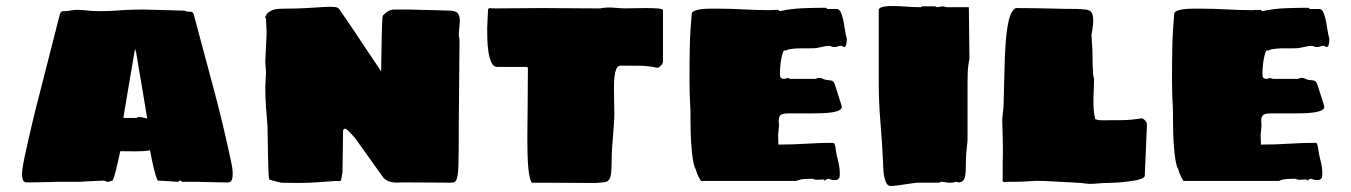

<svg xmlns="http://www.w3.org/2000/svg" viewBox="-20 -607 4502 640"><path d="M309.1 -569.8Q326.7 -569.8 339.1 -570.3Q351.6 -570.8 361.3 -571.3Q371.1 -571.8 379.6 -572.5Q388.2 -573.2 398.7 -573.7Q409.2 -574.2 423.1 -574.7Q437 -575.2 457 -575.2Q460.4 -575.2 470.5 -575Q480.5 -574.7 493.7 -574.2Q506.8 -573.7 522 -573.5Q537.1 -573.2 550.5 -572.8Q564 -572.3 574.5 -572Q585 -571.8 588.9 -571.8Q594.7 -571.8 599.4 -569.8Q604 -567.9 609.9 -567.9H617.7Q621.1 -566.9 623.5 -563.7Q626 -560.5 626 -558.1L696.8 -293.9Q710.4 -242.2 723.6 -187Q736.8 -131.8 748 -79.1Q749 -73.2 752 -59.8Q754.9 -46.4 755.6 -33Q756.3 -19.5 753.4 -9.3Q750.5 1 739.7 1Q736.8 1 728.3 1Q719.7 1 709 0.7Q698.2 0.5 686.8 0.2Q675.3 0 665.3 -0.2Q655.3 -0.5 648.4 -0.5Q641.6 -0.5 641.1 -1H585.9Q585.9 -2 585 -3.4Q584 -4.9 578.1 -4.9Q577.1 -4.9 576.2 -2.9Q575.2 -1 573.7 -1H570.8Q570.3 -1 563.2 -1.5Q556.2 -2 546.1 -2.7Q536.1 -3.4 525.1 -4.2Q514.2 -4.9 505.9 -4.9Q500 -15.6 493.4 -42.7Q486.8 -69.8 480 -106Q469.7 -104 457.5 -103.3Q445.3 -102.5 432.1 -102.5Q418.9 -102.5 405.8 -102.8Q392.6 -103 380.9 -103Q373.5 -68.4 367.2 -42Q360.8 -15.6 355 -4.9Q352.1 -4.9 347.4 -2.9Q342.8 -1 341.8 -1H339.8Q334.5 -1 331.8 -2.9Q329.1 -4.9 326.7 -4.9Q304.7 -4.4 287.6 -3.4Q272.9 -2.4 261 -2Q249 -1.5 249 -1H168Q167.5 -1 160.9 -0.7Q154.3 -0.5 144.3 -0.2Q134.3 0 122.6 0.2Q110.8 0.5 100.1 0.7Q89.4 1 80.8 1Q72.3 1 68.8 1Q58.6 1 55.7 -9.3Q52.7 -19.5 53.7 -33Q54.7 -46.4 57.4 -59.8Q60.1 -73.2 61 -79.1Q72.3 -131.8 85.2 -187Q98.1 -242.2 111.8 -293.9L179.7 -560.1Q179.7 -562.5 182.6 -565.7Q185.5 -568.8 188 -569.8H195.8Q207 -569.8 215.3 -572Q223.6 -574.2 235.8 -574.2Q254.4 -574.2 271.5 -572Q288.6 -569.8 309.1 -569.8ZM427.7 -431.2Q427.7 -430.7 425.8 -419.4Q423.8 -408.2 420.9 -390.1Q418 -372.1 413.8 -348.9Q409.7 -325.7 405.8 -301.8Q401.9 -277.8 397.9 -254.9Q394 -231.9 391.1 -213.9H435.1Q436 -214.8 438 -215.8Q439.9 -216.8 440.9 -216.8H442.9Q451.2 -216.8 457.5 -215.1Q463.9 -213.4 470.7 -211.9Q467.8 -230 463.9 -253.2Q460 -276.4 456.1 -300.5Q452.1 -324.7 448 -347.9Q443.8 -371.1 440.9 -389.4Q438 -407.7 436 -419.2Q434.1 -430.7 434.1 -431.2Q433.6 -432.1 433.1 -434.1Q432.6 -435.5 432.1 -438Q431.6 -440.4 430.7 -443.8Q429.7 -440.4 429.2 -438Q428.7 -435.5 428.2 -434.1Q427.7 -432.1 427.7 -431.2Z M1509.3 -191.9Q1509.3 -143.6 1509 -110.6Q1508.8 -77.6 1508.1 -55.9Q1507.3 -34.2 1505.4 -22.5Q1503.4 -10.7 1500 -5.4Q1496.6 0 1491.5 1Q1486.3 2 1478.5 2Q1451.7 2 1424.8 1.5Q1401.4 1.5 1373.8 1.2Q1346.2 1 1321.3 1Q1315.9 1 1308.6 1.5Q1301.3 2 1292.7 1.2Q1284.2 0.5 1275.1 -2.9Q1266.1 -6.3 1258.3 -14.2L1170.4 -137.2Q1168.9 -140.1 1163.3 -147Q1157.7 -153.8 1151.1 -160.6Q1144.5 -167.5 1138.7 -172.9Q1132.8 -178.2 1130.4 -178.2Q1127.4 -178.2 1125.5 -175.8Q1123.5 -173.3 1123.5 -170.9Q1123.5 -165 1123.3 -153.8Q1123 -142.6 1123 -128.7Q1123 -114.7 1122.6 -99.4Q1122.1 -84 1122.1 -70.3Q1122.1 -56.6 1121.8 -46.1Q1121.6 -35.6 1121.6 -30.8Q1120.6 -28.8 1120.1 -24.9Q1119.6 -21 1118.9 -16.6Q1118.2 -12.2 1117.2 -8.5Q1116.2 -4.9 1114.3 -3.9Q1113.3 -2.9 1107.9 -3.4Q1102.5 -3.9 1101.6 -3.9Q1067.9 -1.5 1036.6 0.7Q1005.4 2.9 970.7 2.9Q965.3 2.9 956.5 2.7Q947.8 2.4 939.2 2.4Q930.7 2.4 924.3 2.2Q918 2 917.5 2L878.4 -7.8L876.5 -14.2Q876 -14.2 875.5 -23.7Q875 -33.2 874.5 -48.3Q874 -63.5 873.5 -82.5Q873 -101.6 872.8 -120.6Q872.6 -139.6 872.1 -157.5Q871.6 -175.3 871.6 -188Q868.7 -219.7 866.5 -252.4Q864.3 -285.2 864.3 -316.9Q864.3 -318.8 864.7 -325.9Q865.2 -333 865.5 -341.3Q865.7 -349.6 866.2 -356.9Q866.7 -364.3 866.7 -366.2Q866.7 -367.7 866.2 -372.6Q865.7 -377.4 865.5 -383.1Q865.2 -388.7 864.7 -393.6Q864.3 -398.4 864.3 -399.9Q864.3 -401.9 864.7 -409.4Q865.2 -417 865.5 -425.8Q865.7 -434.6 866.2 -442.4Q866.7 -450.2 866.7 -452.1Q866.7 -452.6 866.9 -458.3Q867.2 -463.9 867.7 -471.2Q868.2 -478.5 868.4 -486.1Q868.7 -493.7 868.7 -498Q868.7 -500 868.4 -506.6Q868.2 -513.2 867.7 -520.5Q867.2 -527.8 866.9 -534.7Q866.7 -541.5 866.7 -543.9Q866.7 -544.9 865 -547.4Q863.3 -549.8 864.3 -550.8Q867.7 -560.1 874.5 -565.4Q881.3 -570.8 889.4 -573.7Q897.5 -576.7 906.5 -577.4Q915.5 -578.1 923.3 -578.1Q968.3 -578.1 1001.5 -580.1Q1034.7 -582 1057.4 -583.5Q1080.1 -585 1093 -584Q1106 -583 1110.4 -577.1Q1112.8 -573.7 1120.6 -562.3Q1128.4 -550.8 1139.9 -534.2Q1151.4 -517.6 1165.3 -496.6Q1179.2 -475.6 1193.8 -453.6Q1208.5 -431.6 1223.1 -409.9Q1237.8 -388.2 1250.5 -369.1Q1250.5 -384.3 1251 -403.8Q1251.5 -423.3 1251.7 -443.8Q1252 -464.4 1252.4 -484.1Q1252.9 -503.9 1253.4 -519.5Q1253.9 -535.2 1254.6 -544.9Q1255.4 -554.7 1256.3 -555.2Q1257.8 -556.6 1261.5 -560.3Q1265.1 -564 1270.3 -567.4Q1275.4 -570.8 1281.7 -573.2Q1288.1 -575.7 1295.4 -575.2H1344.7Q1345.7 -575.2 1355.5 -575Q1365.2 -574.7 1379.4 -574.2Q1393.6 -573.7 1409.4 -573.5Q1425.3 -573.2 1439.2 -572.8Q1453.1 -572.3 1462.4 -572Q1471.7 -571.8 1472.7 -571.8Q1482.9 -571.8 1490.2 -570.6Q1497.6 -569.3 1502.7 -565.7Q1507.8 -562 1510.3 -554.9Q1512.7 -547.9 1512.7 -536.1Q1512.7 -533.2 1512.2 -526.9Q1511.7 -520.5 1511 -513.4Q1510.3 -506.3 1509.8 -499.8Q1509.3 -493.2 1509.3 -490.2Q1509.3 -486.8 1510.5 -482.7Q1511.7 -478.5 1511.7 -474.1Q1511.7 -468.3 1511.5 -446.8Q1511.2 -425.3 1511 -396Q1510.7 -366.7 1510.5 -333.3Q1510.3 -299.8 1510 -270.5Q1509.8 -241.2 1509.5 -219.5Q1509.3 -197.8 1509.3 -191.9Z M1736.8 -383.8H1637.7Q1625 -383.8 1618.2 -398.4Q1611.3 -413.1 1608.2 -433.6Q1605 -454.1 1604.5 -476.1Q1604 -498 1604 -512.2Q1604 -515.6 1604.5 -525.9Q1605 -536.1 1605.5 -547.1Q1606 -558.1 1606.4 -566.9Q1606.9 -575.7 1606.9 -576.2L1610.8 -580.1Q1619.6 -579.1 1629.4 -579.1Q1639.2 -579.1 1648.9 -579.1Q1682.1 -579.1 1715.3 -579.6Q1748.5 -580.1 1781.7 -580.1Q1785.6 -580.1 1799.8 -580.1Q1814 -580.1 1833.5 -579.8Q1853 -579.6 1875.5 -579.6Q1897.9 -579.6 1918.7 -579.3Q1939.5 -579.1 1956.1 -579.1Q1972.7 -579.1 1981 -579.1Q1982.4 -579.6 1986.3 -580.1Q1990.2 -580.6 1994.4 -581.1Q1998.5 -581.5 2002.4 -581.8Q2006.3 -582 2007.8 -582Q2021.5 -582 2036.1 -580.6Q2050.8 -579.1 2065.9 -579.1Q2073.2 -579.1 2092 -579.6Q2110.8 -580.1 2131.8 -580.1Q2143.1 -580.1 2153.6 -579.8Q2164.1 -579.6 2172.1 -578.9Q2180.2 -578.1 2185.1 -576.7Q2189.9 -575.2 2189.9 -573.2V-401.9Q2189.9 -396 2183.8 -389.2Q2177.7 -382.3 2171.9 -380.9Q2141.6 -387.7 2110.4 -387.9Q2079.1 -388.2 2048.8 -388.2Q2039.1 -388.2 2034.4 -377Q2029.8 -365.7 2028.1 -349.9Q2026.4 -334 2026.6 -316.7Q2026.9 -299.3 2026.9 -287.1Q2026.9 -272 2027.3 -257.3Q2027.8 -242.7 2027.8 -230Q2027.8 -212.9 2026.4 -193.4Q2024.9 -173.8 2023.4 -154.3Q2022 -134.8 2020.5 -116.2Q2019 -97.7 2019 -83Q2019 -49.3 2017.3 -32.2Q2015.6 -15.1 2010 -7.8Q2004.4 -0.5 1993.9 0.5Q1983.4 1.5 1965.8 2.9Q1939 2.9 1916.7 2.7Q1894.5 2.4 1871.1 2.4Q1847.7 2.4 1819.6 2.2Q1791.5 2 1752.9 2Q1748.5 -3.9 1745.6 -16.6Q1742.7 -29.3 1741 -48.1Q1739.3 -66.9 1738.5 -91.1Q1737.8 -115.2 1737.8 -144Q1737.8 -194.3 1738.8 -254.4Q1739.7 -314.5 1739.7 -380.9Z M2278.3 -340.8Q2278.3 -395.5 2279.3 -449Q2280.3 -502.4 2285.6 -560.1Q2285.6 -567.4 2295.7 -571.3Q2305.7 -575.2 2319.6 -576.7Q2333.5 -578.1 2348.9 -578.1Q2364.3 -578.1 2374.5 -578.1Q2417.5 -578.1 2459.5 -575.7Q2501.5 -573.2 2544.4 -573.2Q2552.2 -573.2 2559.1 -573.7Q2565.9 -574.2 2573.7 -574.2L2579.6 -569.8Q2617.2 -578.1 2656.5 -579.6Q2695.8 -581.1 2732.4 -581.1Q2734.9 -581.1 2737.3 -577.1H2768.6Q2777.3 -577.1 2782 -567.6Q2786.6 -558.1 2790 -543.5Q2793.5 -528.8 2795.9 -511.2Q2798.3 -493.7 2802.7 -478Q2802.7 -468.8 2801 -459.5Q2799.3 -450.2 2792.5 -450.2Q2791.5 -450.2 2789.1 -452.1Q2786.6 -454.1 2785.6 -454.1Q2778.8 -455.1 2773.7 -452.6Q2768.6 -450.2 2761.7 -450.2Q2755.4 -450.2 2751.7 -452.1Q2748 -454.1 2742.7 -454.1Q2733.4 -454.1 2720.9 -450.9Q2708.5 -447.8 2699.7 -446.8Q2692.9 -445.8 2678.5 -446Q2664.1 -446.3 2647.9 -446Q2631.8 -445.8 2617.4 -443.8Q2603 -441.9 2596.7 -437V-439.9Q2592.3 -439.9 2589.1 -430.2Q2585.9 -420.4 2583.7 -407.7Q2581.5 -395 2580.6 -382.1Q2579.6 -369.1 2579.6 -362.8Q2579.6 -351.1 2582.8 -347.7Q2585.9 -344.2 2593.8 -344.2Q2596.2 -344.2 2599.1 -345Q2602.1 -345.7 2603.5 -347.2Q2605 -347.2 2608.9 -346.2Q2612.8 -345.2 2614.7 -344.2H2699.7Q2700.7 -345.2 2703.1 -346.2Q2705.6 -347.2 2706.5 -347.2Q2714.8 -348.1 2721.2 -345Q2727.5 -341.8 2733.4 -340.8Q2740.7 -339.8 2745.6 -339.4Q2750.5 -338.9 2753.9 -337.4Q2757.3 -335.9 2759.8 -332Q2762.2 -328.1 2764.6 -319.8L2785.6 -253.9Q2787.1 -245.1 2778.8 -240.2Q2770.5 -235.4 2755.9 -232.9Q2741.2 -230.5 2721.9 -229.7Q2702.6 -229 2682.6 -229H2638.7Q2621.1 -229 2608.9 -229Q2596.7 -229 2589.4 -227.1Q2582 -225.1 2578.9 -219.7Q2575.7 -214.4 2575.7 -204.1Q2575.7 -201.7 2575.7 -199.7Q2575.7 -197.8 2576.2 -196.3Q2576.2 -194.3 2576.7 -192.9Q2576.7 -188.5 2576.2 -182.6Q2575.7 -176.8 2575.2 -171.4Q2574.2 -165.5 2573.7 -159.2Q2573.7 -154.8 2574 -149.7Q2574.2 -144.5 2574.2 -139.6Q2574.2 -134.8 2574.5 -130.9Q2574.7 -127 2574.7 -125Q2620.1 -125 2666.3 -127.9Q2712.4 -130.9 2757.3 -130.9Q2760.3 -130.9 2762 -126.5Q2763.7 -122.1 2764.9 -116Q2766.1 -109.9 2766.8 -103Q2767.6 -96.2 2768.6 -91.8Q2770.5 -82 2772.5 -75.2Q2774.4 -68.4 2775.9 -61.5Q2777.3 -54.7 2778.3 -46.4Q2779.3 -38.1 2779.3 -25.9Q2779.3 -24.9 2779.1 -23.2Q2778.8 -21.5 2778.8 -19.5Q2778.3 -17.6 2778.3 -15.1L2771.5 -7.8Q2769.5 -7.3 2767.6 -7.3Q2766.1 -6.8 2764.4 -6.8Q2762.7 -6.8 2761.7 -6.8Q2752 -6.8 2747.8 -9Q2743.7 -11.2 2740.7 -11.2Q2739.3 -11.2 2733.9 -8.3Q2728.5 -5.4 2727.5 -3.9V-8.8Q2724.6 -8.8 2715.6 -8.3Q2706.5 -7.8 2700.7 -7.8Q2697.8 -7.8 2693.6 -9.5Q2689.5 -11.2 2686.5 -11.2Q2675.3 -11.2 2660.6 -10.3Q2646 -9.3 2634.8 -3.9H2616.7H2317.4Q2316.4 -3.9 2314 -7.8Q2311.5 -11.7 2308.6 -17.6Q2305.7 -23.4 2303.2 -30Q2300.8 -36.6 2299.3 -42Q2294.9 -49.3 2292 -62.7Q2289.1 -76.2 2287.1 -93.3Q2285.2 -110.4 2283.9 -129.2Q2282.7 -147.9 2282.2 -165.8Q2281.7 -183.6 2281.7 -198.5Q2281.7 -213.4 2281.7 -223.1Q2281.7 -236.3 2281.2 -246.8Q2280.8 -257.3 2280 -269.8Q2279.3 -282.2 2278.8 -299.1Q2278.3 -315.9 2278.3 -340.8Z M3201.2 -100.1Q3199.2 -77.1 3199.5 -58.6Q3199.7 -40 3198.2 -26.9Q3196.8 -13.7 3191.4 -6.3Q3186 1 3173.3 1Q3172.4 1 3171.4 0Q3170.4 -1 3169.4 -1Q3168 -1 3165.5 -0.5Q3163.1 0 3160.6 0.5Q3158.2 1.5 3155.3 2Q3146.5 2.4 3141.4 2Q3136.2 1.5 3132.3 0.7Q3128.4 0 3125.5 -0.5Q3122.6 -1 3118.2 -1Q3117.2 -1 3114.7 0Q3112.3 1 3111.3 2H3036.1Q3034.7 2 3022.7 3.7Q3010.7 5.4 2996.1 7.6Q2981.4 9.8 2968 11.5Q2954.6 13.2 2950.2 13.2Q2939.5 13.2 2934.1 2.4Q2928.7 -8.3 2926.5 -22.5Q2924.3 -36.6 2924.1 -50.3Q2923.8 -64 2923.3 -69.8Q2920.4 -133.3 2914.8 -199.7Q2909.2 -266.1 2909.2 -330.1V-572.8Q2909.2 -578.1 2914.6 -581.1Q2919.9 -584 2927.2 -585.2Q2934.6 -586.4 2942.4 -586.7Q2950.2 -586.9 2955.1 -586.9Q2978.5 -586.9 3001 -585Q3023.4 -583 3049.3 -583L3053.2 -585.9H3097.2Q3098.1 -585 3100.8 -584Q3103.5 -583 3104.5 -583Q3105 -583 3107.7 -583.5Q3110.4 -584 3113.3 -584.5Q3116.2 -585 3118.4 -585.4Q3120.6 -585.9 3121.1 -585.9Q3123.5 -585.9 3128.7 -584.7Q3133.8 -583.5 3135.3 -583H3209.5L3211.4 -411.1Q3210.4 -408.2 3207.8 -389.6Q3205.1 -371.1 3205.1 -333V-138.2Z M3325.2 -252.9Q3327.1 -312 3328.1 -367.7Q3329.1 -423.3 3332.5 -467.8Q3335.9 -512.2 3343.3 -542Q3350.6 -571.8 3366.2 -580.1Q3404.8 -580.1 3431.9 -579.6Q3459 -579.1 3481.7 -578.6Q3504.4 -578.1 3525.6 -577.6Q3546.9 -577.1 3574.2 -577.1Q3587.4 -576.2 3596.9 -575.4Q3606.4 -574.7 3612.8 -570.8Q3619.1 -566.9 3621.8 -558.1Q3624.5 -549.3 3624 -532.2Q3624 -530.8 3623.3 -524.7Q3622.6 -518.6 3621.8 -511.5Q3621.1 -504.4 3619.9 -498.5Q3618.7 -492.7 3618.2 -491.2Q3618.2 -488.8 3618.7 -481.9Q3619.1 -475.1 3619.6 -467.5Q3620.1 -460 3620.6 -453.6Q3621.1 -447.3 3621.1 -445.8Q3621.6 -437.5 3621.6 -422.6Q3621.6 -407.7 3622.1 -391.8Q3622.6 -376 3623.5 -362.5Q3624.5 -349.1 3627 -344.2Q3627 -329.6 3626 -312.3Q3625 -294.9 3624.8 -277.1Q3624.5 -259.3 3625.7 -241.9Q3627 -224.6 3630.9 -210Q3638.7 -207 3642.8 -206.5Q3647 -206.1 3653.8 -206.1Q3686 -206.1 3720 -206.5Q3753.9 -207 3786.1 -212.9Q3792 -211.4 3797.6 -204.8Q3803.2 -198.2 3803.2 -191.9L3795.9 -21Q3795.4 -16.1 3787.6 -12.5Q3779.8 -8.8 3767.6 -6.3Q3755.4 -3.9 3740.7 -2Q3726.1 0 3712.4 1Q3698.7 2 3687.5 2.4Q3676.3 2.9 3670.9 2.9Q3655.8 2.9 3641.1 4.4Q3626.5 5.9 3612.8 5.9Q3611.3 5.9 3607.4 5.6Q3603.5 5.4 3599.4 4.9Q3595.2 4.4 3591.3 3.9Q3587.4 3.4 3585.9 2.9Q3581.1 2.9 3570.3 2.2Q3559.6 1.5 3545.9 0.7Q3532.2 0 3517.6 -0.7Q3502.9 -1.5 3490.2 -2.2Q3477.5 -2.9 3468.3 -3.4Q3459 -3.9 3457 -3.9Q3433.6 -4.9 3410.9 -2.9Q3388.2 -1 3363.8 -1Q3353.5 -1 3344.2 -1Q3335 -1 3326.2 0L3321.8 -3.9Q3322.3 -4.4 3322.3 -15.1Q3322.3 -25.9 3322.3 -39.6Q3322.3 -53.2 3322.3 -65.7Q3322.3 -78.1 3322.8 -82Q3323.2 -96.2 3323 -114.7Q3322.8 -133.3 3322.3 -151.4Q3321.8 -169.4 3321.3 -185.3Q3320.8 -201.2 3320.8 -210Z M3886.7 -340.8Q3886.7 -395.5 3887.7 -449Q3888.7 -502.4 3894 -560.1Q3894 -567.4 3904.1 -571.3Q3914.1 -575.2 3928 -576.7Q3941.9 -578.1 3957.3 -578.1Q3972.7 -578.1 3982.9 -578.1Q4025.9 -578.1 4067.9 -575.7Q4109.9 -573.2 4152.8 -573.2Q4160.6 -573.2 4167.5 -573.7Q4174.3 -574.2 4182.1 -574.2L4188 -569.8Q4225.6 -578.1 4264.9 -579.6Q4304.2 -581.1 4340.8 -581.1Q4343.3 -581.1 4345.7 -577.1H4377Q4385.7 -577.1 4390.4 -567.6Q4395 -558.1 4398.4 -543.5Q4401.9 -528.8 4404.3 -511.2Q4406.7 -493.7 4411.1 -478Q4411.1 -468.8 4409.4 -459.5Q4407.7 -450.2 4400.9 -450.2Q4399.9 -450.2 4397.5 -452.1Q4395 -454.1 4394 -454.1Q4387.2 -455.1 4382.1 -452.6Q4377 -450.2 4370.1 -450.2Q4363.8 -450.2 4360.1 -452.1Q4356.4 -454.1 4351.1 -454.1Q4341.8 -454.1 4329.3 -450.9Q4316.9 -447.8 4308.1 -446.8Q4301.3 -445.8 4286.9 -446Q4272.5 -446.3 4256.3 -446Q4240.2 -445.8 4225.8 -443.8Q4211.4 -441.9 4205.1 -437V-439.9Q4200.7 -439.9 4197.5 -430.2Q4194.3 -420.4 4192.1 -407.7Q4189.9 -395 4189 -382.1Q4188 -369.1 4188 -362.8Q4188 -351.1 4191.2 -347.7Q4194.3 -344.2 4202.1 -344.2Q4204.6 -344.2 4207.5 -345Q4210.4 -345.7 4211.9 -347.2Q4213.4 -347.2 4217.3 -346.2Q4221.2 -345.2 4223.1 -344.2H4308.1Q4309.1 -345.2 4311.5 -346.2Q4314 -347.2 4314.9 -347.2Q4323.2 -348.1 4329.6 -345Q4335.9 -341.8 4341.8 -340.8Q4349.1 -339.8 4354 -339.4Q4358.9 -338.9 4362.3 -337.4Q4365.7 -335.9 4368.2 -332Q4370.6 -328.1 4373 -319.8L4394 -253.9Q4395.5 -245.1 4387.2 -240.2Q4378.9 -235.4 4364.3 -232.9Q4349.6 -230.5 4330.3 -229.7Q4311 -229 4291 -229H4247.1Q4229.5 -229 4217.3 -229Q4205.1 -229 4197.8 -227.1Q4190.4 -225.1 4187.3 -219.7Q4184.1 -214.4 4184.1 -204.1Q4184.1 -201.7 4184.1 -199.7Q4184.1 -197.8 4184.6 -196.3Q4184.6 -194.3 4185.1 -192.9Q4185.1 -188.5 4184.6 -182.6Q4184.1 -176.8 4183.6 -171.4Q4182.6 -165.5 4182.1 -159.2Q4182.1 -154.8 4182.4 -149.7Q4182.6 -144.5 4182.6 -139.6Q4182.6 -134.8 4182.9 -130.9Q4183.1 -127 4183.1 -125Q4228.5 -125 4274.7 -127.9Q4320.8 -130.9 4365.7 -130.9Q4368.7 -130.9 4370.4 -126.5Q4372.1 -122.1 4373.3 -116Q4374.5 -109.9 4375.2 -103Q4376 -96.2 4377 -91.8Q4378.9 -82 4380.9 -75.2Q4382.8 -68.4 4384.3 -61.5Q4385.7 -54.7 4386.7 -46.4Q4387.7 -38.1 4387.7 -25.9Q4387.7 -24.9 4387.5 -23.2Q4387.2 -21.5 4387.2 -19.5Q4386.7 -17.6 4386.7 -15.1L4379.9 -7.8Q4377.9 -7.3 4376 -7.3Q4374.5 -6.8 4372.8 -6.8Q4371.1 -6.8 4370.1 -6.8Q4360.4 -6.8 4356.2 -9Q4352.1 -11.2 4349.1 -11.2Q4347.7 -11.2 4342.3 -8.3Q4336.9 -5.4 4335.9 -3.9V-8.8Q4333 -8.8 4324 -8.3Q4314.9 -7.8 4309.1 -7.8Q4306.2 -7.8 4302 -9.5Q4297.9 -11.2 4294.9 -11.2Q4283.7 -11.2 4269 -10.3Q4254.4 -9.3 4243.2 -3.9H4225.1H3925.8Q3924.8 -3.9 3922.4 -7.8Q3919.9 -11.7 3917 -17.6Q3914.1 -23.4 3911.6 -30Q3909.2 -36.6 3907.7 -42Q3903.3 -49.3 3900.4 -62.7Q3897.5 -76.2 3895.5 -93.3Q3893.6 -110.4 3892.3 -129.2Q3891.1 -147.9 3890.6 -165.8Q3890.1 -183.6 3890.1 -198.5Q3890.1 -213.4 3890.1 -223.1Q3890.1 -236.3 3889.6 -246.8Q3889.2 -257.3 3888.4 -269.8Q3887.7 -282.2 3887.2 -299.1Q3886.7 -315.9 3886.7 -340.8Z"/></svg>

Font: Sigmar One
Style: Regular
Weight: 400
Version: Version 1.000